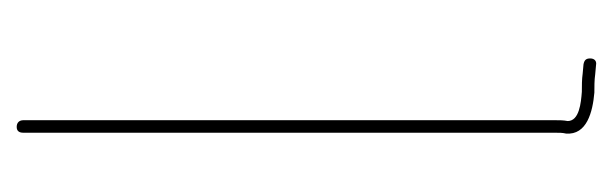

<svg xmlns="http://www.w3.org/2000/svg" viewBox="-272 -437 734 230"><g transform="rotate(-90 95.0 -322.0)"><path d="M99 23C106 23 114 23 121 24L132 25C137 26 140 23 140 18C140 13 138 11 133 10L122 9C115 8 107 8 100 8C87 7 65 5 65 -9C66 -14 66 -19 66 -24V-661C66 -666 63 -669 58 -669C53 -669 51 -666 51 -661V-24C51 -19 51 -15 50 -11C48 14 76 21 99 23Z"/></g></svg>

Font: Electronic
Style: UltTh
Weight: 100
Version: Version 1.011